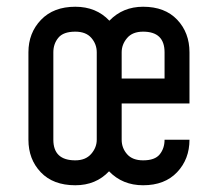

<svg xmlns="http://www.w3.org/2000/svg" viewBox="-20 -532 640 564"><path d="M337.4 -378.4V-301.3H463.4V-378.4Q463.4 -439 400.4 -439Q369.1 -439 353.3 -420.2Q337.4 -401.4 337.4 -378.4ZM337.4 -121.6Q337.4 -97.2 353.3 -79.1Q369.1 -61 400.4 -61Q435.1 -61 449.2 -78.6Q463.4 -96.2 463.4 -121.6H536.6Q536.6 -64.5 500.2 -26.1Q463.9 12.2 400.4 12.2Q339.8 12.2 300.3 -28.8Q261.7 12.2 201.2 12.2Q136.2 12.2 99.9 -25.9Q63.5 -64 63.5 -121.6V-378.4Q63.5 -435.1 100.3 -473.6Q137.2 -512.2 201.2 -512.2Q262.7 -512.2 301.3 -471.2Q340.8 -512.2 400.4 -512.2Q464.4 -512.2 500.5 -474.1Q536.6 -436 536.6 -378.4V-228H337.4ZM136.7 -378.4V-121.6Q136.7 -61 201.2 -61Q231.4 -61 247.8 -79.8Q264.2 -98.6 264.2 -121.6V-378.4Q264.2 -402.3 248.3 -420.7Q232.4 -439 201.2 -439Q166 -439 151.4 -421.1Q136.7 -403.3 136.7 -378.4Z"/></svg>

Font: Anka/Coder
Style: Regular
Weight: 400
Monospace: yes
Version: Version 001.100